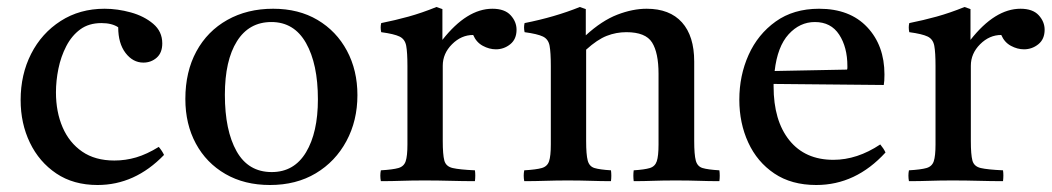

<svg xmlns="http://www.w3.org/2000/svg" viewBox="-20 -517 3007 549"><path d="M434 -97Q444 -85 449 -74Q366 12 259 12Q190 12 141 -21Q92 -54 65.5 -109Q39 -164 39 -231Q39 -304 69 -363Q99 -422 153.5 -457Q208 -492 279 -492Q316 -492 354 -481.5Q392 -471 418 -449Q444 -427 444 -393Q444 -366 428 -352Q412 -338 390 -338Q360 -338 339 -365.5Q318 -393 318 -439Q300 -451 270 -451Q234 -451 209.5 -433Q185 -415 169.5 -385Q154 -355 147 -320.5Q140 -286 140 -253Q140 -197 159 -153Q178 -109 215 -83.5Q252 -58 307 -58Q339 -58 369.5 -67Q400 -76 434 -97Z M752 12Q679 12 624.5 -19.5Q570 -51 540 -106.5Q510 -162 510 -234Q510 -312 541.5 -370Q573 -428 630 -460Q687 -492 761 -492Q834 -492 888 -460Q942 -428 972 -372Q1002 -316 1002 -245Q1002 -172 970.5 -113.5Q939 -55 883 -21.5Q827 12 752 12ZM623 -246Q623 -144 656.5 -84.5Q690 -25 757 -25Q821 -25 855 -81.5Q889 -138 889 -233Q889 -334 855 -394Q821 -454 756 -454Q692 -454 657.5 -399Q623 -344 623 -246Z M1069 1Q1066 -15 1069 -30Q1103 -32 1119 -36.5Q1135 -41 1140 -56Q1145 -71 1145 -104V-328Q1145 -367 1141.5 -386Q1138 -405 1122.5 -412.5Q1107 -420 1070 -425Q1067 -439 1070 -451Q1110 -459 1148 -469.5Q1186 -480 1228 -497L1245 -491V-403Q1315 -492 1388 -492Q1423 -492 1440 -473.5Q1457 -455 1457 -432Q1457 -405 1439 -390.5Q1421 -376 1398 -376Q1379 -376 1360.5 -386Q1342 -396 1333 -417Q1299 -417 1272.5 -390.5Q1246 -364 1246 -329V-114Q1246 -75 1250.5 -58Q1255 -41 1274.5 -36.5Q1294 -32 1338 -30Q1340 -16 1338 1Q1304 1 1268 0Q1232 -1 1194 -1Q1157 -1 1128.5 0Q1100 1 1069 1Z M1792 1Q1790 -15 1792 -30Q1823 -32 1838 -36.5Q1853 -41 1858 -56Q1863 -71 1863 -104V-306Q1863 -366 1844.5 -395.5Q1826 -425 1771 -425Q1742 -425 1715 -414.5Q1688 -404 1656 -375V-114Q1656 -75 1660.5 -58Q1665 -41 1680 -36.5Q1695 -32 1727 -30Q1729 -15 1727 1Q1699 1 1668.5 0Q1638 -1 1603 -1Q1571 -1 1540 0Q1509 1 1479 1Q1476 -15 1479 -30Q1513 -32 1529 -36.5Q1545 -41 1550 -56Q1555 -71 1555 -104V-328Q1555 -367 1551.5 -386Q1548 -405 1532.5 -412.5Q1517 -420 1480 -425Q1477 -439 1480 -451Q1566 -468 1638 -497L1655 -491V-416Q1701 -458 1745 -475Q1789 -492 1829 -492Q1895 -492 1930 -453Q1965 -414 1965 -341V-114Q1965 -75 1969.5 -58Q1974 -41 1989 -36.5Q2004 -32 2037 -30Q2039 -15 2037 1Q2007 1 1978.5 0Q1950 -1 1912 -1Q1875 -1 1847.5 0Q1820 1 1792 1Z M2314 12Q2243 12 2194 -21Q2145 -54 2119.5 -109.5Q2094 -165 2094 -232Q2094 -301 2120.5 -360Q2147 -419 2198 -455.5Q2249 -492 2322 -492Q2410 -492 2459.5 -439.5Q2509 -387 2509 -304Q2509 -294 2508.5 -286.5Q2508 -279 2507 -274L2192 -277Q2192 -273 2192 -270Q2192 -172 2237 -116Q2282 -60 2363 -60Q2431 -60 2497 -104Q2507 -92 2512 -81Q2427 12 2314 12ZM2195 -314 2402 -318Q2403 -320 2403 -323.5Q2403 -327 2403 -328Q2403 -382 2379.5 -418Q2356 -454 2310 -454Q2267 -454 2235 -419Q2203 -384 2195 -314Z M2579 1Q2576 -15 2579 -30Q2613 -32 2629 -36.5Q2645 -41 2650 -56Q2655 -71 2655 -104V-328Q2655 -367 2651.5 -386Q2648 -405 2632.5 -412.5Q2617 -420 2580 -425Q2577 -439 2580 -451Q2620 -459 2658 -469.5Q2696 -480 2738 -497L2755 -491V-403Q2825 -492 2898 -492Q2933 -492 2950 -473.5Q2967 -455 2967 -432Q2967 -405 2949 -390.5Q2931 -376 2908 -376Q2889 -376 2870.5 -386Q2852 -396 2843 -417Q2809 -417 2782.5 -390.5Q2756 -364 2756 -329V-114Q2756 -75 2760.5 -58Q2765 -41 2784.5 -36.5Q2804 -32 2848 -30Q2850 -16 2848 1Q2814 1 2778 0Q2742 -1 2704 -1Q2667 -1 2638.5 0Q2610 1 2579 1Z"/></svg>

Font: Tiro Bangla
Style: Regular
Weight: 400
Designer: Bangla: John Hudson & Fiona Ross. Latin: John Hudson.
Foundry: Tiro Typeworks Ltd.
Version: Version 1.60